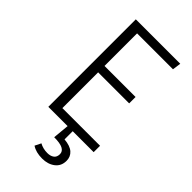

<svg xmlns="http://www.w3.org/2000/svg" viewBox="-276 -761 1063 1063"><g transform="rotate(45 256.0 -229.0)"><path d="M302 0V64Q349 68 371.5 88Q394 108 394 140Q394 181 364 204Q334 227 289 227Q240 227 209 206L227 170Q254 185 288 185Q312 185 327 174Q342 163 342 140Q342 118 320.5 107Q299 96 253 96L262 0H111V-685H459L452 -635H171V-380H414V-330H171V-50H466V0Z"/></g></svg>

Font: Fira Sans Light
Style: Regular
Weight: 300
Designer: bBox Type GmbH & Carrois Corporate GbR & Edenspiekermann AG
Foundry: bBox Type GmbH & Carrois Corporate GbR & Edenspiekermann AG
Version: Version 4.301